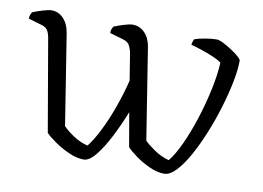

<svg xmlns="http://www.w3.org/2000/svg" viewBox="-63 -590 929 679"><g transform="rotate(10 401.0 -250.0)"><path d="M274 0Q249 0 220 -13Q191 -26 167 -43Q143 -60 133 -71L77 -396Q75 -412 69 -425Q63 -438 45 -443L-3 -457Q-3 -466 -0.5 -472Q2 -478 4 -481Q18 -487 39.5 -493.5Q61 -500 71 -500Q97 -500 115 -480.5Q133 -461 138 -427L189 -105Q202 -91 226.5 -74.5Q251 -58 279 -51Q297 -73 317.5 -113.5Q338 -154 356 -204Q374 -254 386 -303L371 -396Q369 -410 362.5 -424Q356 -438 337 -443L289 -457Q289 -466 291.5 -472Q294 -478 296 -481Q310 -487 331 -493.5Q352 -500 362 -500Q388 -500 406 -481.5Q424 -463 429 -432L481 -104Q494 -91 518 -74.5Q542 -58 571 -50Q590 -73 610.5 -117Q631 -161 648.5 -215.5Q666 -270 677.5 -324Q689 -378 691 -421Q682 -429 659.5 -438.5Q637 -448 614 -455.5Q591 -463 579 -466Q580 -473 582 -479Q584 -485 586 -487Q600 -492 623.5 -496Q647 -500 664 -500Q673 -500 688 -492.5Q703 -485 719 -474.5Q735 -464 746 -454.5Q757 -445 757 -440Q757 -407 748 -362Q739 -317 724 -267.5Q709 -218 689.5 -170.5Q670 -123 648.5 -84.5Q627 -46 605 -23Q583 0 563 0Q538 0 509.5 -13Q481 -26 458 -43Q435 -60 425 -71L404 -193Q385 -145 362.5 -101Q340 -57 317 -28.5Q294 0 274 0Z"/></g></svg>

Font: Texturina 72pt ExtraLight
Style: Regular
Weight: 200
Designer: Guillermo Torres Carreño
Foundry: Omnibus-Type
Version: Version 1.002; ttfautohint (v1.8.3)